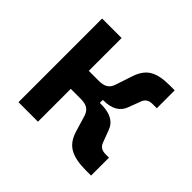

<svg xmlns="http://www.w3.org/2000/svg" viewBox="-127 -679 840 840"><g transform="rotate(45 293.0 -259.0)"><path d="M72.3 0V-517.6H192.9V-314.5H253.9Q282.7 -314.5 297.4 -324.5Q312 -334.5 318.4 -354.5L344.7 -433.6Q360.8 -481.4 393.6 -500.7Q426.3 -520 485.4 -520H519V-409.2H493.2Q460 -409.2 449.7 -382.8L428.2 -325.7Q408.2 -268.1 329.6 -268.1H326.2V-249.5H334.5Q418 -249.5 438 -191.9L459.5 -134.8Q469.7 -108.4 502.9 -108.4H523.9V2.4H490.2Q427.7 2.4 392.6 -17.1Q357.4 -36.6 342.3 -84L318.4 -163.1Q312 -183.1 297.4 -193.1Q282.7 -203.1 253.9 -203.1H192.9V0Z"/></g></svg>

Font: Cascadia Mono NF SemiBold
Style: Regular
Weight: 600
Monospace: yes
Designer: Aaron Bell
Foundry: Saja Typeworks
Version: Version 2404.023; ttfautohint (v1.8.4)